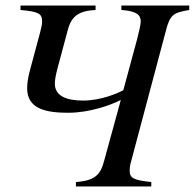

<svg xmlns="http://www.w3.org/2000/svg" viewBox="-20 -673 703 693"><path d="M663 -653H418V-637C474 -633 488 -619 488 -595C488 -585 481 -555 475 -532L425 -347C407 -338 347 -310 280 -310C219 -310 178 -327 178 -371C178 -387 182 -405 188 -428L225 -566C238 -615 265 -634 325 -637V-653H54V-637C117 -631 132 -625 132 -596C132 -583 130 -577 124 -553L88 -419C81 -393 78 -372 78 -354C78 -279 148 -266 226 -266C304 -266 380 -294 416 -312L356 -93C343 -44 325 -21 254 -16V0H526V-16C461 -23 448 -30 448 -58C448 -66 449 -74 451 -82L579 -563C594 -621 606 -627 663 -637Z"/></svg>

Font: XITS
Style: Italic
Weight: 400
Italic angle: -16.33°
Designer: MicroPress Inc., with final additions and corrections provided by Coen Hoffman, Elsevier (retired)
Version: Version 1.107